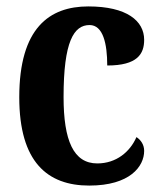

<svg xmlns="http://www.w3.org/2000/svg" viewBox="-20 -568 501 598"><path d="M258 10C385 10 429 -50 429 -98C429 -117 419 -132 405 -141C385 -95 342 -59 283 -59C209 -59 178 -130 178 -266C178 -439 210 -490 259 -490C301 -490 314 -432 314 -364C408 -364 429 -400 429 -444C429 -503 375 -548 255 -548C134 -548 40 -481 40 -265C40 -63 128 10 258 10Z"/></svg>

Font: Noto Serif Tamil Condensed
Style: Bold
Weight: 700
Width: 3
Designer: Indian Type Foundry, Tom Grace, and the Monotype Design Team
Foundry: Monotype Imaging Inc.
Version: Version 2.004